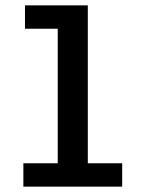

<svg xmlns="http://www.w3.org/2000/svg" viewBox="-20 -695 540 715"><path d="M73 -588H195V-87H67V0H435V-87H307V-675H73Z"/></svg>

Font: Inconsolata
Style: Bold
Weight: 700
Monospace: yes
Designer: Raph Levien, Kirill Tkachev(cyreal.org)
Foundry: Raph Levien, Kirill Tkachev(cyreal.org)
Version: Version 1.014